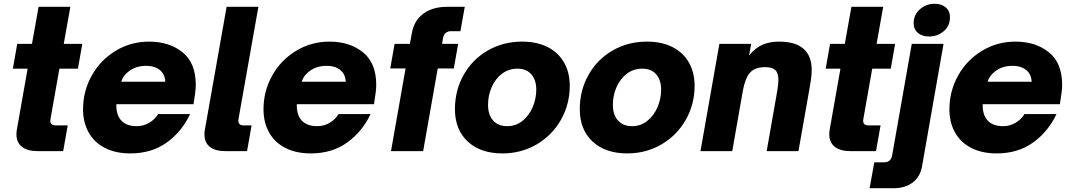

<svg xmlns="http://www.w3.org/2000/svg" viewBox="-20 -799 5661 1015"><path d="M180 0Q125 0 96 -23Q67 -46 67 -88Q67 -104 69 -113L126 -436H48L71 -567H149L184 -763H352L317 -567H415L392 -436H294L247 -170Q246 -167 246 -160Q246 -136 275 -136H338L314 0Z M419 -221Q419 -317 465 -399.5Q511 -482 591.5 -530.5Q672 -579 768 -579Q875 -579 945 -522.5Q1015 -466 1015 -350Q1015 -319 1003 -248H595V-242Q595 -189 622.5 -160.5Q650 -132 703 -132Q739 -132 769 -150Q799 -168 816 -196H985Q942 -104 862 -46Q782 12 669 12Q591 12 534.5 -17Q478 -46 448.5 -99Q419 -152 419 -221ZM854 -367Q852 -399 836 -418Q808 -451 752 -451Q695 -451 656 -418Q630 -397 621 -367Z M1173 0Q1118 0 1089.5 -22.5Q1061 -45 1061 -88Q1061 -104 1063 -113L1178 -763H1346L1241 -171Q1240 -168 1240 -162Q1240 -136 1268 -136H1310L1286 0Z M1373 -221Q1373 -317 1419 -399.5Q1465 -482 1545.5 -530.5Q1626 -579 1722 -579Q1829 -579 1899 -522.5Q1969 -466 1969 -350Q1969 -319 1957 -248H1549V-242Q1549 -189 1576.5 -160.5Q1604 -132 1657 -132Q1693 -132 1723 -150Q1753 -168 1770 -196H1939Q1896 -104 1816 -46Q1736 12 1623 12Q1545 12 1488.5 -17Q1432 -46 1402.5 -99Q1373 -152 1373 -221ZM1808 -367Q1806 -399 1790 -418Q1762 -451 1706 -451Q1649 -451 1610 -418Q1584 -397 1575 -367Z M2047 0 2124 -437H2043L2066 -567H2147L2157 -622Q2168 -689 2217 -726Q2266 -763 2344 -763H2437L2414 -634H2362Q2349 -634 2337.5 -626Q2326 -618 2322 -597L2317 -567H2402L2379 -437H2294L2217 0Z M2385 -222Q2385 -321 2431 -403Q2477 -485 2558.5 -532Q2640 -579 2740 -579Q2818 -579 2874.5 -550.5Q2931 -522 2961.5 -469Q2992 -416 2992 -346Q2992 -248 2945.5 -166Q2899 -84 2817.5 -36Q2736 12 2636 12Q2520 12 2452.5 -51Q2385 -114 2385 -222ZM2815 -325Q2815 -376 2789 -406Q2763 -436 2715 -436Q2669 -436 2633.5 -409Q2598 -382 2579 -338Q2560 -294 2560 -245Q2560 -192 2587 -162Q2614 -132 2661 -132Q2707 -132 2742 -160Q2777 -188 2796 -232.5Q2815 -277 2815 -325Z M3045 -222Q3045 -321 3091 -403Q3137 -485 3218.5 -532Q3300 -579 3400 -579Q3478 -579 3534.5 -550.5Q3591 -522 3621.5 -469Q3652 -416 3652 -346Q3652 -248 3605.5 -166Q3559 -84 3477.5 -36Q3396 12 3296 12Q3180 12 3112.5 -51Q3045 -114 3045 -222ZM3475 -325Q3475 -376 3449 -406Q3423 -436 3375 -436Q3329 -436 3293.5 -409Q3258 -382 3239 -338Q3220 -294 3220 -245Q3220 -192 3247 -162Q3274 -132 3321 -132Q3367 -132 3402 -160Q3437 -188 3456 -232.5Q3475 -277 3475 -325Z M3683 0 3783 -567H3951L3940 -506Q3974 -547 4012 -563Q4050 -579 4098 -579Q4271 -579 4271 -428Q4271 -406 4267 -377.5Q4263 -349 4257 -317L4201 0H4033L4089 -319Q4095 -355 4095 -377Q4095 -413 4078.5 -428.5Q4062 -444 4025 -444Q3970 -444 3944.5 -414.5Q3919 -385 3907 -319L3851 0Z M4477 0Q4422 0 4393 -23Q4364 -46 4364 -88Q4364 -104 4366 -113L4423 -436H4345L4368 -567H4446L4481 -763H4649L4614 -567H4712L4689 -436H4591L4544 -170Q4543 -167 4543 -160Q4543 -136 4572 -136H4635L4611 0Z M4577 196 4602 59H4654Q4689 59 4696 24L4800 -567H4968L4854 82Q4844 136 4804.5 166Q4765 196 4703 196ZM4810 -676Q4810 -721 4843 -750Q4876 -779 4921 -779Q4957 -779 4979.5 -760Q5002 -741 5002 -708Q5002 -662 4969 -634Q4936 -606 4891 -606Q4855 -606 4832.5 -625Q4810 -644 4810 -676Z M4999 -221Q4999 -317 5045 -399.5Q5091 -482 5171.5 -530.5Q5252 -579 5348 -579Q5455 -579 5525 -522.5Q5595 -466 5595 -350Q5595 -319 5583 -248H5175V-242Q5175 -189 5202.5 -160.5Q5230 -132 5283 -132Q5319 -132 5349 -150Q5379 -168 5396 -196H5565Q5522 -104 5442 -46Q5362 12 5249 12Q5171 12 5114.5 -17Q5058 -46 5028.5 -99Q4999 -152 4999 -221ZM5434 -367Q5432 -399 5416 -418Q5388 -451 5332 -451Q5275 -451 5236 -418Q5210 -397 5201 -367Z"/></svg>

Font: Open Sauce One Black Italic
Style: Regular
Weight: 900
Italic angle: -10°
Designer: Alfredo Marco Pradil
Foundry: Creative Sauce Fz LLC
Version: Version 1.477